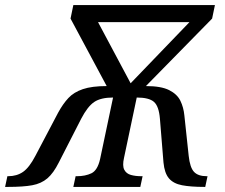

<svg xmlns="http://www.w3.org/2000/svg" viewBox="-78 -734 885 754"><path d="M-58 0 -49 -42H-46Q-12 -42 12.5 -59Q37 -76 61 -122L150 -291Q169 -326 190.5 -349Q212 -372 247.5 -384Q283 -396 341 -396L199 -661L210 -714H766L755 -661L495 -396Q555 -396 586.5 -380Q618 -364 630.5 -338Q643 -312 646 -281L663 -122Q668 -76 684 -59Q700 -42 734 -42H737L728 0H724Q671 0 637 -6.5Q603 -13 585.5 -33.5Q568 -54 564 -96L550 -268Q546 -317 526.5 -334Q507 -351 459 -351L409 -114Q402 -83 410 -67.5Q418 -52 436 -47Q454 -42 477 -42H482L473 0H210L219 -42H224Q257 -42 281 -53.5Q305 -65 315 -109L366 -351Q318 -351 292 -333.5Q266 -316 241 -268L153 -96Q132 -54 108 -33.5Q84 -13 48.5 -6.5Q13 0 -46 0ZM435 -407 666 -647H307Z"/></svg>

Font: NotoSerif-Italic
Style: Regular
Weight: 400
Italic angle: -12°
Designer: Monotype Design Team
Foundry: Monotype Imaging Inc.
Version: Version 2.007; ttfautohint (v1.8) -l 8 -r 50 -G 200 -x 14 -D